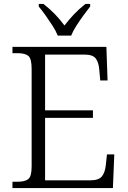

<svg xmlns="http://www.w3.org/2000/svg" viewBox="-20 -951 646 971"><path d="M43 0V-32H70Q105 -32 122.5 -45Q140 -58 140 -109V-603Q140 -655 123 -668.5Q106 -682 70 -682H43V-714H518L524 -544H487L482 -599Q479 -636 464 -655.5Q449 -675 407 -675H208V-393H450V-355H208V-39H436Q479 -39 495 -58.5Q511 -78 515 -115L521 -170H558L551 0ZM272 -771Q263 -794 246 -820.5Q229 -847 210.5 -873Q192 -899 176 -918V-931H200Q233 -905 258.5 -878.5Q284 -852 306 -822Q329 -852 354 -878.5Q379 -905 412 -931H436V-918Q421 -899 402 -873Q383 -847 366 -820.5Q349 -794 340 -771Z"/></svg>

Font: Noto Serif Malayalam Light
Style: Regular
Weight: 300
Designer: Indian type Foundry, Jelle Bosma, Monotype Design Team
Foundry: Monotype Imaging Inc.
Version: Version 2.104; ttfautohint (v1.8.4.7-5d5b)